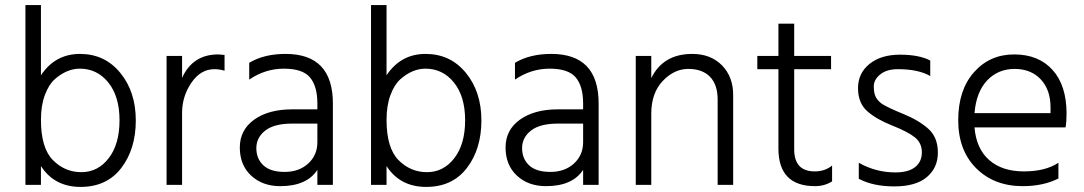

<svg xmlns="http://www.w3.org/2000/svg" viewBox="-20 -727 4262 755"><path d="M141 -256Q141 -145 188 -97.5Q235 -50 300 -50Q365 -50 407.5 -105Q450 -160 450 -254Q450 -348 406 -402.5Q362 -457 294 -457Q243 -457 196 -416Q172 -395 156.5 -353.5Q141 -312 141 -256ZM141 0H80V-707H141V-431Q197 -515 294.5 -515Q392 -515 453 -440.5Q514 -366 514 -253.5Q514 -141 457 -66.5Q400 8 297 8Q194 8 141 -74Z M696 0H635V-507H696V-421Q738 -513 838 -513Q845 -513 863 -511V-449Q843 -455 823 -455Q769 -455 732.5 -401.5Q696 -348 696 -283Z M1082 5Q1012 5 967.5 -36.5Q923 -78 923 -147Q923 -216 979.5 -256.5Q1036 -297 1129 -297H1228V-320Q1228 -388 1199 -422.5Q1170 -457 1096.5 -457Q1023 -457 960 -414V-480Q1018 -515 1103 -515Q1289 -515 1289 -320V0H1228V-59Q1186 5 1082 5ZM1228 -168V-241H1129Q1058 -241 1023 -213.5Q988 -186 988 -144.5Q988 -103 1015.5 -77Q1043 -51 1099.5 -51Q1156 -51 1192 -84Q1228 -117 1228 -168Z M1500 -256Q1500 -145 1547 -97.5Q1594 -50 1659 -50Q1724 -50 1766.5 -105Q1809 -160 1809 -254Q1809 -348 1765 -402.5Q1721 -457 1653 -457Q1602 -457 1555 -416Q1531 -395 1515.5 -353.5Q1500 -312 1500 -256ZM1500 0H1439V-707H1500V-431Q1556 -515 1653.5 -515Q1751 -515 1812 -440.5Q1873 -366 1873 -253.5Q1873 -141 1816 -66.5Q1759 8 1656 8Q1553 8 1500 -74Z M2127 5Q2057 5 2012.5 -36.5Q1968 -78 1968 -147Q1968 -216 2024.5 -256.5Q2081 -297 2174 -297H2273V-320Q2273 -388 2244 -422.5Q2215 -457 2141.5 -457Q2068 -457 2005 -414V-480Q2063 -515 2148 -515Q2334 -515 2334 -320V0H2273V-59Q2231 5 2127 5ZM2273 -168V-241H2174Q2103 -241 2068 -213.5Q2033 -186 2033 -144.5Q2033 -103 2060.5 -77Q2088 -51 2144.5 -51Q2201 -51 2237 -84Q2273 -117 2273 -168Z M2863 0H2802V-335Q2802 -394 2772 -425Q2742 -456 2686.5 -456Q2631 -456 2586 -408.5Q2541 -361 2541 -280V0H2480V-507H2541V-420Q2588 -515 2702 -515Q2775 -515 2819 -470Q2863 -425 2863 -354Z M3185 5Q3041 5 3041 -143V-455H2958V-507H3041V-634H3103V-507H3248V-455H3103V-140Q3103 -53 3184 -53Q3224 -53 3252 -76V-14Q3223 5 3185 5Z M3357 -24V-87Q3424 -49 3501 -49Q3552 -49 3578.5 -70Q3605 -91 3605 -128Q3605 -165 3577.5 -187Q3550 -209 3488 -233.5Q3426 -258 3390 -290Q3354 -322 3354 -380.5Q3354 -439 3399 -475.5Q3444 -512 3519 -512Q3594 -512 3638 -489V-428Q3591 -455 3511 -455Q3467 -455 3441.5 -434.5Q3416 -414 3416 -387.5Q3416 -361 3423.5 -346Q3431 -331 3449 -318Q3473 -303 3533 -278.5Q3593 -254 3630.5 -220.5Q3668 -187 3668 -127Q3668 -67 3624.5 -30.5Q3581 6 3497 6Q3413 6 3357 -24Z M3812 -282H4111V-305Q4111 -374 4072.5 -415Q4034 -456 3969.5 -456Q3905 -456 3862 -411Q3819 -366 3812 -282ZM4002 5Q3889 5 3818.5 -65.5Q3748 -136 3748 -254.5Q3748 -373 3810 -443Q3872 -513 3968 -513Q4064 -513 4119 -452Q4174 -391 4174 -280Q4174 -246 4170 -226H3812Q3819 -142 3870 -97.5Q3921 -53 4006 -53Q4091 -53 4142 -87V-25Q4082 5 4002 5Z"/></svg>

Font: Hind Kochi Light
Style: Regular
Weight: 300
Designer: Dhruvi Tolia
Foundry: Indian Type Foundry
Version: Version 0.702;PS 1.0;hotconv 1.0.81;makeotf.lib2.5.63406